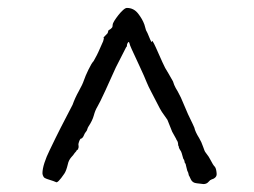

<svg xmlns="http://www.w3.org/2000/svg" viewBox="-20 -734 640 484"><path d="M454 -446Q470 -413 470 -412Q472 -402 482 -386Q488 -376 492 -364Q496 -352 498 -350Q508 -337 510 -332Q517 -318 522 -313Q525 -309 526 -298Q527 -291 523 -287Q519 -283 514 -282Q511 -280 510 -280L506 -276Q501 -270 493 -270Q485 -271 476 -272Q465 -273 461 -282Q457 -291 456 -292Q455 -299 452 -304L449 -316Q448 -322 447 -322Q445 -324 445 -328Q445 -329 444 -331Q443 -333 442 -334L438 -348Q436 -354 435 -354Q435 -355 434 -356Q433 -357 433 -358Q432 -359 431 -362Q431 -365 430 -366Q429 -367 429 -370Q429 -373 428 -376Q427 -379 426 -380Q425 -381 424 -384L414 -402Q412 -406 412 -407L410 -412Q407 -419 402 -432L388 -452Q384 -458 376 -474Q370 -486 362 -501Q354 -516 350 -526Q345 -539 331 -569Q317 -599 312 -610Q307 -621 306 -626Q305 -629 304 -628Q303 -628 301 -624Q300 -622 300 -619Q300 -616 298 -615L272 -564Q260 -537 245.5 -505.5Q231 -474 225.5 -465Q220 -456 216.5 -443Q213 -430 203 -415Q201 -412 200 -408Q199 -404 196 -401Q193 -397 192 -394Q190 -389 188 -387L186 -385H185Q182 -385 179 -376Q177 -371 178 -367Q179 -363 177 -359V-358L175 -356H174Q173 -353 168 -348Q165 -343 160 -338Q153 -330 151 -320Q147 -303 142 -296Q125 -271 121 -275Q120 -276 98 -283Q92 -285 90 -288Q87 -293 87 -297Q87 -308 92 -323.5Q97 -339 105 -355Q113 -372 120 -386L133 -412L163 -470Q169 -487 178.5 -504Q188 -521 191.5 -531.5Q195 -542 203 -558.5Q211 -575 216 -580Q226 -598 228 -603Q234 -616 240 -630Q243 -639 241 -638.5Q239 -638 251 -650Q252 -651 252 -653Q253 -655 253 -656Q253 -657 254 -658Q260 -661 262 -664Q264 -666 264 -671Q264 -675 268.5 -682Q273 -689 278.5 -696Q284 -703 290 -708.5Q296 -714 300 -714Q317 -714 328 -700Q339 -686 344 -672Q348 -659 348 -658Q352 -651 355 -643Q363 -623 363 -629.5Q363 -636 373 -614Q383 -592 389.5 -577Q396 -562 404 -550Q414 -532 416 -529Q419 -519 423 -512Q426 -508 436 -488Q439 -481 454 -446Z"/></svg>

Font: ToneOZ-Pinyin-Tsuipita-TC
Style: Regular
Weight: 400
Designer: ÂÆ£ÂøóÂáåJeffrey Xuan(jeffreyx@gmail.com, ToneOZ.com) ÈòøÂù§(cjkFonts)
Foundry: ToneOZ
Version: Version 0.24071